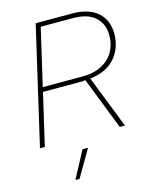

<svg xmlns="http://www.w3.org/2000/svg" viewBox="-135 -792 881 1109"><g transform="rotate(-15 305.5 -237.0)"><path d="M25 0 188 -704H406Q505 -704 558 -657Q611 -610 611 -529Q611 -444 560 -384.5Q509 -325 410 -314L533 0H502L380 -312H375L365 -310H126L54 0ZM402 -677H211L132 -337H366Q438 -337 486 -362.5Q534 -388 557.5 -431Q581 -474 581 -527Q581 -595 536.5 -636Q492 -677 402 -677ZM294 69 200 230H175L261 69Z"/></g></svg>

Font: Prodigy Sans ExtraLight
Style: Italic
Weight: 200
Italic angle: -13°
Designer: Wei Huang
Foundry: Wei Huang
Version: Version 1.003; ttfautohint (v1.8.3)